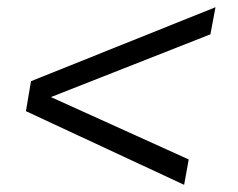

<svg xmlns="http://www.w3.org/2000/svg" viewBox="-20 -518 660 532"><path d="M490.2 -5.9 51.8 -210 65.9 -293 577.1 -498 563 -422.9 121.1 -249 502.9 -76.2Z"/></svg>

Font: Archivo Light
Style: Italic
Weight: 300
Italic angle: -10°
Designer: Hector Gatti
Foundry: Omnibus-Type
Version: Version 2.001